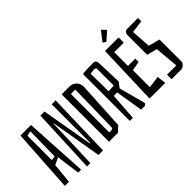

<svg xmlns="http://www.w3.org/2000/svg" viewBox="-79 -1457 2034 2034"><g transform="rotate(-45 938.5 -440.0)"><path d="M275 0H231L195 -266L115 -228L93 0H31L76 -710H234ZM176 -668 133 -658Q127 -655 127 -648V-296Q127 -291 133 -291L170 -297Q176 -297 176 -303L182 -662Q182 -668 176 -668Z M583 20H515L417 -554H413L394 20H343L375 -710H436L537 -131H544V-710H603Z M917 -600 887 -57 826 0H693V-710H808Q856 -710 886.5 -679Q917 -648 917 -600ZM819 -644H774Q771 -644 768 -642Q765 -640 765 -638V-72L774 -66L811 -71Q820 -77 820 -84L831 -638Q831 -644 819 -644Z M1127 -710H1170Q1186 -710 1196 -698Q1206 -686 1207 -667L1217 -379L1172 -320L1252 -22L1233 0H1174L1123 -311L1072 -306L1051 0H1005V-699Q1005 -704 1046 -707Q1087 -710 1127 -710ZM1143 -385Q1149 -385 1149 -391V-640L1134 -655L1065 -648L1068 -381Z M1471 -900 1517 -852 1421 -768 1387 -792ZM1555 -20H1320L1343 -710H1546V-632H1403V-426H1512V-376L1408 -358V-103L1543 -121Z M1710 -421 1837 -388V-60Q1837 -39 1816 -19.5Q1795 0 1773 0H1630V-68H1769L1745 -336L1630 -366V-663Q1630 -679 1642.5 -694.5Q1655 -710 1670 -710H1837V-661L1695 -642Z"/></g></svg>

Font: Bahiana
Style: Regular
Weight: 400
Designer: Pablo Cosgaya & Dani Raskovsky
Foundry: Pablo Cosgaya & Dani Raskovsky
Version: Version 1.005